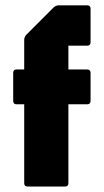

<svg xmlns="http://www.w3.org/2000/svg" viewBox="-20 -686 382 706"><path d="M81.5 0Q69 0 69 -12.5V-538.5Q69 -550 77 -558.5L177 -658.5Q185.5 -666.5 197 -666.5H300.5Q313 -666.5 313 -654V-530.5Q313 -518 300.5 -518H231.5V-12.5Q231.5 0 219 0ZM41 -302.5Q28.5 -302.5 28.5 -315V-418Q28.5 -430.5 41 -430.5H300.5Q313 -430.5 313 -418V-315Q313 -302.5 300.5 -302.5Z"/></svg>

Font: Jaro 24pt
Style: Regular
Weight: 400
Designer: Agyei Archer, Celine Hurka, Mirko Velimirović
Version: Version 1.000